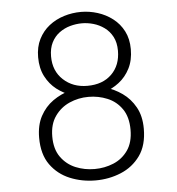

<svg xmlns="http://www.w3.org/2000/svg" viewBox="-52 -756 753 815"><g transform="rotate(-5 325.0 -348.0)"><path d="M323 11Q265 11 214 -10Q163 -31 131.2 -75.2Q99.5 -119.5 99.5 -190Q99.5 -244 120 -282Q140.5 -320 174.2 -343.8Q208 -367.5 247.2 -378.5Q286.5 -389.5 323 -389.5Q358 -389.5 396.8 -378.5Q435.5 -367.5 469.2 -343.8Q503 -320 524.2 -282Q545.5 -244 545.5 -190Q545.5 -119.5 513.8 -75.2Q482 -31 431.2 -10Q380.5 11 323 11ZM323 -37.5Q365.5 -37.5 403.5 -53.2Q441.5 -69 465.2 -102.8Q489 -136.5 489 -190.5Q489 -245 465.2 -279.2Q441.5 -313.5 403.5 -329.2Q365.5 -345 323 -345Q280 -345 242 -328.2Q204 -311.5 179.8 -277.2Q155.5 -243 155.5 -190.5Q155.5 -136.5 179.8 -102.8Q204 -69 242 -53.2Q280 -37.5 323 -37.5ZM323 -347.5Q289.5 -347.5 254.5 -358.5Q219.5 -369.5 190.2 -392Q161 -414.5 143 -449.2Q125 -484 125 -531Q125 -575 141.8 -608Q158.5 -641 186.5 -663Q214.5 -685 250 -696Q285.5 -707 323 -707Q358.5 -707 393.5 -696Q428.5 -685 457.2 -663Q486 -641 503 -608Q520 -575 520 -531Q520 -484 502.2 -449.2Q484.5 -414.5 455.2 -392Q426 -369.5 391.2 -358.5Q356.5 -347.5 323 -347.5ZM323 -392Q388.5 -392 426.8 -429.8Q465 -467.5 465 -529.5Q465 -564 452 -588.8Q439 -613.5 417.5 -629Q396 -644.5 371.2 -651.5Q346.5 -658.5 323 -658.5Q297.5 -658.5 272.2 -651.5Q247 -644.5 226 -629Q205 -613.5 192.5 -588.8Q180 -564 180 -529.5Q180 -467.5 220.8 -429.8Q261.5 -392 323 -392Z"/></g></svg>

Font: Trispace Thin ExtraLight
Style: Regular
Weight: 250
Version: Version 1.210